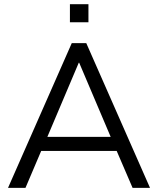

<svg xmlns="http://www.w3.org/2000/svg" viewBox="-20 -915 769 935"><path d="M19 0 329.5 -705H400.1L710.6 0H625.7L539.1 -201.2L578.8 -180H149.3L189.6 -201.2L104 0ZM363.6 -609.5 202.9 -230.3 179 -248.6H549.1L526.7 -230.3L365.6 -609.5ZM320.5 -806.7V-894.6H410.7V-806.7Z"/></svg>

Font: Nunito Sans 12pt ExtraLight
Style: Regular
Weight: 200
Designer: Vernon Adams
Foundry: Vernon Adams
Version: Version 3.101;gftools[0.9.27]